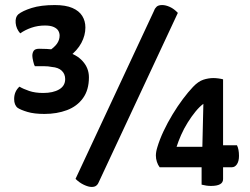

<svg xmlns="http://www.w3.org/2000/svg" viewBox="-20 -730 989 760"><path d="M156 -279Q115 -279 88.5 -287Q62 -295 50 -303Q36 -314 36 -338Q36 -368 57 -387Q72 -378 95.5 -370Q119 -362 151 -362Q190 -362 214 -376Q238 -390 238 -417Q238 -437 224.5 -450Q211 -463 185 -465Q172 -468 153.5 -468Q135 -468 118 -468Q115 -472 111.5 -487Q108 -502 108 -509Q108 -521 113.5 -529Q119 -537 135 -537Q165 -537 193.5 -534Q222 -531 241 -525Q283 -515 307.5 -487.5Q332 -460 332 -424Q332 -374 308.5 -341.5Q285 -309 245 -294Q205 -279 156 -279ZM253 -505 169 -525Q195 -542 205.5 -557Q216 -572 216 -589Q216 -599 211 -608Q206 -617 193 -623Q180 -629 158 -629Q130 -629 105 -620.5Q80 -612 60 -598Q44 -616 42 -639Q40 -662 52 -673Q69 -687 105.5 -698.5Q142 -710 197 -710Q240 -710 266.5 -698.5Q293 -687 305.5 -667Q318 -647 318 -621Q318 -590 302 -560Q286 -530 253 -505ZM343 10Q330 10 312 1.5Q294 -7 279 -22L590 -688Q593 -697 600 -703.5Q607 -710 622 -710Q636 -710 652.5 -702.5Q669 -695 684 -679L370 -7Q368 -1 361.5 4.5Q355 10 343 10ZM815 6Q798 6 778 1V-68H612Q605 -77 601 -89.5Q597 -102 597 -114Q597 -129 603 -148Q612 -178 627.5 -211Q643 -244 663 -277Q683 -310 704 -338Q725 -366 744 -386Q765 -408 785 -414.5Q805 -421 825 -421Q834 -421 845 -419.5Q856 -418 863 -416V-155H918Q922 -147 924 -136.5Q926 -126 926 -113Q926 -92 918 -80Q910 -68 898 -68H863V-21Q863 6 815 6ZM679 -149H781L785 -319Q770 -308 754 -288.5Q738 -269 723 -245Q708 -221 697 -196Q686 -171 679 -149Z"/></svg>

Font: Yanone Kaffeesatz ExtraLight Medium
Style: Regular
Weight: 500
Version: Version 2.003